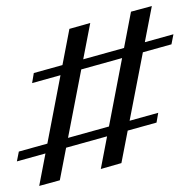

<svg xmlns="http://www.w3.org/2000/svg" viewBox="-20 -561 625 631"><path d="M311.3 -5.6 410.5 -522.6 479 -541.1 379 -25ZM35.5 -30.6 41.9 -62.9 500 -190.3 494.4 -158.1ZM108.9 50 208.1 -466.1 276.6 -485.5 176.6 31.5ZM85.5 -287.9 91.1 -321 550 -448.4 543.5 -415.3Z"/></svg>

Font: Playfair 12pt Light
Style: Regular
Weight: 300
Designer: Claus Eggers Sørensen
Foundry: Claus Eggers Sørensen
Version: Version 2.000;gftools[0.9.28]